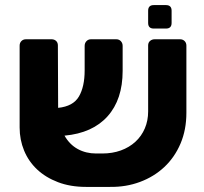

<svg xmlns="http://www.w3.org/2000/svg" viewBox="-20 -725 802 753"><path d="M583 -613Q561 -613 561 -635V-683Q561 -705 583 -705H631Q653 -705 653 -683V-635Q653 -613 631 -613ZM381 -123Q421 -123 454 -135Q487 -147 511 -169Q535 -191 548 -221.5Q561 -252 561 -288V-547Q561 -558 568.5 -564.5Q576 -571 587 -571H686Q697 -571 704 -564Q711 -557 711 -546V-283Q711 -216 688 -162Q665 -108 624.5 -70Q584 -32 529 -11.5Q474 9 411 8H317Q256 8 207.5 -10.5Q159 -29 125.5 -60.5Q92 -92 74.5 -134.5Q57 -177 57 -225V-546Q57 -557 64 -564Q71 -571 82 -571H182Q193 -571 200 -564.5Q207 -558 207 -547L208 -302Q267 -308 289.5 -346.5Q312 -385 312 -449V-545Q312 -556 319 -563.5Q326 -571 337 -571H436Q447 -571 454 -563.5Q461 -556 461 -545V-447Q461 -335 402 -269Q343 -203 233 -193Q253 -158 285 -140.5Q317 -123 357 -123Z"/></svg>

Font: Fz Rubik
Style: Bold
Weight: 700
Designer: Hubert and Fischer
Foundry: Hubert and Fischer
Version: Vit hóa bi FontZin.com